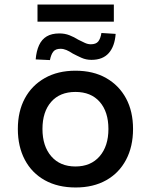

<svg xmlns="http://www.w3.org/2000/svg" viewBox="-20 -821 668 850"><path d="M315 9Q236 9 178.5 -23Q121 -55 90 -113.5Q59 -172 59 -250Q59 -328 90 -385.5Q121 -443 178.5 -475.5Q236 -508 314 -508Q393 -508 450 -475.5Q507 -443 538 -385.5Q569 -328 569 -250Q569 -172 538 -113.5Q507 -55 450 -23Q393 9 315 9ZM314 -84Q382 -84 421 -129Q460 -174 460 -250Q460 -326 421.5 -370Q383 -414 314 -414Q245 -414 206.5 -370Q168 -326 168 -250Q168 -174 207 -129Q246 -84 314 -84ZM146 -725V-801H484V-725ZM201 -555 138 -558Q141 -595 153 -621Q165 -647 187 -660Q209 -673 243 -673Q267 -673 287.5 -665Q308 -657 327 -645Q343 -637 356 -631Q369 -625 382 -625Q405 -625 415 -637.5Q425 -650 429 -675L492 -671Q488 -616 461.5 -586Q435 -556 385 -556Q361 -556 341 -565Q321 -574 302 -584Q287 -594 274 -599.5Q261 -605 248 -605Q226 -605 216 -592.5Q206 -580 201 -555Z"/></svg>

Font: Nunito Sans 7pt SemiBold
Style: Regular
Weight: 600
Designer: Vernon Adams
Foundry: Vernon Adams
Version: Version 3.101;gftools[0.9.27]